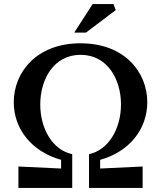

<svg xmlns="http://www.w3.org/2000/svg" viewBox="-20 -929 796 949"><path d="M378 -715C159 -715 48 -570 48 -424C48 -290 138 -179 282 -139V-96L71 -106V0H337V-167C241 -187 179 -291 179 -413C179 -536 245 -658 378 -658C512 -658 578 -536 578 -413C578 -291 515 -187 420 -167V0H685V-106L475 -96V-139C619 -179 708 -290 708 -424C708 -570 598 -715 378 -715ZM347 -768H405L552 -879L541 -909H438Z"/></svg>

Font: LT Superior Serif Semibold
Style: Regular
Weight: 600
Designer: Daniel Lyons
Foundry: LyonsType
Version: Version 2.120;FEAKit 1.0